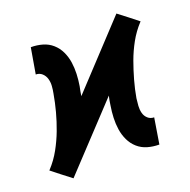

<svg xmlns="http://www.w3.org/2000/svg" viewBox="-128 -628 730 737"><g transform="rotate(-20 237.0 -260.0)"><path d="M51 9 12 -21 -26 -51 -24 -53Q2 -81 20.5 -114.5Q39 -148 52 -182.5Q65 -217 74.5 -252.5Q84 -288 90 -323Q93 -338 94 -353Q95 -368 91 -382Q87 -396 76.5 -405.5Q66 -415 51 -415L69 -520Q94 -520 116.5 -513.5Q139 -507 156 -492Q173 -477 183 -456Q193 -435 196.5 -411.5Q200 -388 199 -363.5Q198 -339 194 -315Q192 -305 190 -295.5Q188 -286 187 -277L422 -529L461 -499L499 -469L497 -467Q471 -439 452.5 -405.5Q434 -372 421.5 -337.5Q409 -303 399 -267.5Q389 -232 383 -197Q381 -182 380 -167Q379 -152 382.5 -138Q386 -124 396.5 -114.5Q407 -105 422 -105L405 0Q380 0 357.5 -6.5Q335 -13 318 -28Q301 -43 291 -64Q281 -85 277.5 -108.5Q274 -132 275 -156.5Q276 -181 280 -205Q281 -215 283 -224.5Q285 -234 287 -243Z"/></g></svg>

Font: Iosevka Extrabold Oblique
Style: Regular
Weight: 800
Italic angle: -9°
Monospace: yes
Designer: Belleve Invis
Foundry: Belleve Invis
Version: Version 32.5.0; ttfautohint (v1.8.4)